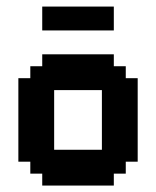

<svg xmlns="http://www.w3.org/2000/svg" viewBox="-20 -576 484 596"><path d="M111.1 -555.6H333.3V-481.5H111.1ZM148.1 -111.1H296.3V-296.3H148.1ZM74.1 -74.1H37V-333.3H74.1V-370.4H111.1V-407.4H333.3V-370.4H370.4V-333.3H407.4V-74.1H370.4V-37H333.3V0H111.1V-37H74.1Z"/></svg>

Font: Jersey 15
Style: Regular
Weight: 400
Designer: Sarah Cadigan-Fried
Version: Version 1.001; ttfautohint (v1.8.4.7-5d5b)